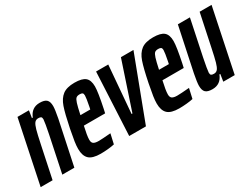

<svg xmlns="http://www.w3.org/2000/svg" viewBox="-59 -931 1776 1352"><g transform="rotate(-30 829.0 -255.0)"><path d="M93 -510H186L177 -452H184Q210 -518 277 -518Q316 -518 332.5 -502.5Q349 -487 349 -450Q349 -423 336 -356L261 0H163L224 -292Q241 -376 243 -404Q243 -419 236.5 -424Q230 -429 214 -429Q195 -429 184 -415Q173 -401 163.5 -367.5Q154 -334 138 -257L84 0H-13Z M350 -101Q350 -126 355 -159.5Q360 -193 372 -254Q394 -363 412 -415Q430 -467 463.5 -492.5Q497 -518 560 -518Q622 -518 647.5 -496Q673 -474 673 -423Q673 -378 647 -254L640 -223H467Q459 -188 454.5 -161Q450 -134 450 -117Q450 -94 463 -85.5Q476 -77 504 -77Q530 -77 602 -83L584 -3Q563 2 531.5 5Q500 8 472 8Q405 8 377.5 -18.5Q350 -45 350 -101ZM563 -299 567 -318Q580 -383 580 -403Q580 -419 573 -424Q566 -429 551 -429Q532 -429 522.5 -421Q513 -413 504.5 -386.5Q496 -360 483 -299Z M707 0 732 -510H831L799 -126H806L934 -510H1036L843 0Z M989 -101Q989 -126 994 -159.5Q999 -193 1011 -254Q1033 -363 1051 -415Q1069 -467 1102.5 -492.5Q1136 -518 1199 -518Q1261 -518 1286.5 -496Q1312 -474 1312 -423Q1312 -378 1286 -254L1279 -223H1106Q1098 -188 1093.5 -161Q1089 -134 1089 -117Q1089 -94 1102 -85.5Q1115 -77 1143 -77Q1169 -77 1241 -83L1223 -3Q1202 2 1170.5 5Q1139 8 1111 8Q1044 8 1016.5 -18.5Q989 -45 989 -101ZM1202 -299 1206 -318Q1219 -383 1219 -403Q1219 -419 1212 -424Q1205 -429 1190 -429Q1171 -429 1161.5 -421Q1152 -413 1143.5 -386.5Q1135 -360 1122 -299Z M1309 -60Q1309 -87 1322 -154L1397 -510H1495L1434 -218Q1417 -134 1415 -106Q1415 -91 1421.5 -86Q1428 -81 1444 -81Q1463 -81 1474 -95Q1485 -109 1494.5 -142.5Q1504 -176 1520 -253L1574 -510H1671L1565 0H1472L1481 -58H1474Q1448 8 1381 8Q1342 8 1325.5 -7.5Q1309 -23 1309 -60Z"/></g></svg>

Font: Saira Ultra Condensed
Style: Bold Italic
Weight: 700
Width: 1
Italic angle: -12°
Designer: Hector Gatti with collaboration of the Omnibus-Type team
Foundry: Omnibus-Type
Version: Version 1.001; ttfautohint (v1.8)